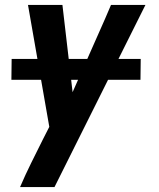

<svg xmlns="http://www.w3.org/2000/svg" viewBox="-20 -540 640 775"><path d="M200 215H61Q82 166 105.5 118.5Q129 71 153 23L179 -28L93 -520H232L273 -168L404 -464L428 -520H567ZM26 -218 27 -302H548L547 -218Z"/></svg>

Font: Iosevka Aile Extrabold
Style: Italic
Weight: 800
Italic angle: -9°
Designer: Belleve Invis
Foundry: Belleve Invis
Version: Version 31.1.0; ttfautohint (v1.8.4)